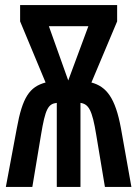

<svg xmlns="http://www.w3.org/2000/svg" viewBox="-20 -734 540 754"><path d="M46 -230 3 0H107L141 -204C158 -307 169 -326 203 -330V0H296V-330C328 -325 342 -303 358 -204L392 0H496L455 -230C433 -350 398 -394 339 -410L440 -650V-714H59V-650L159 -410C96 -393 68 -352 46 -230ZM248 -418 172 -631H327Z"/></svg>

Font: Noto Sans Mono ExtraCondensed SemiBold
Style: Regular
Weight: 600
Width: 2
Designer: Monotype Design Team
Foundry: Monotype Imaging Inc.
Version: Version 2.014